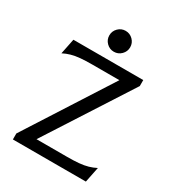

<svg xmlns="http://www.w3.org/2000/svg" viewBox="-230 -1138 1170 1276"><g transform="rotate(30 355.5 -500.0)"><path d="M620 -775V-729L202 -80H434Q489 -80 527 -83.5Q565 -87 594.5 -95.5Q624 -104 651 -118L627 0H67V-46L483 -695H277Q223 -695 184.5 -691.5Q146 -688 116.5 -679.5Q87 -671 60 -657L84 -775ZM356 -840Q323 -840 299.5 -863.5Q276 -887 276 -920Q276 -953 299.5 -976.5Q323 -1000 356 -1000Q389 -1000 412.5 -976.5Q436 -953 436 -920Q436 -887 412.5 -863.5Q389 -840 356 -840Z"/></g></svg>

Font: Faculty Glyphic
Style: Regular
Weight: 400
Designer: Koto Studio, Dylan Young
Foundry: Koto Studio
Version: Version 1.004; ttfautohint (v1.8.4.7-5d5b)